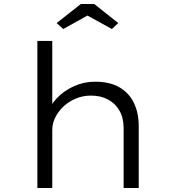

<svg xmlns="http://www.w3.org/2000/svg" viewBox="-20 -946 885 966"><path d="M168 0V-740H243V-382L219 -371Q231 -415 266 -452Q301 -489 351.5 -512Q402 -535 458 -535Q532 -535 580.5 -507Q629 -479 653.5 -428.5Q678 -378 678 -311V0H602V-301Q602 -352 581.5 -388.5Q561 -425 524 -445Q487 -465 438 -465Q396 -465 360 -449.5Q324 -434 298 -409Q272 -384 257.5 -354Q243 -324 243 -293V0H206Q190 0 180.5 0Q171 0 168 0ZM298 -800 265 -830 387 -926H454L575 -830L543 -800L405 -876H435Z"/></svg>

Font: Lexend Mega Light
Style: Regular
Weight: 300
Version: Version 1.007